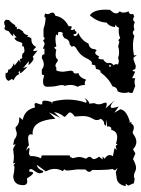

<svg xmlns="http://www.w3.org/2000/svg" viewBox="103 -774 682 929"><g transform="rotate(-90 444.5 -309.0)"><path d="M223.1 9.3Q204.1 9.3 187.5 -6.8L167 4.4L139.6 -6.8Q113.8 7.8 97.2 7.8Q86.9 7.8 77.9 2.7Q68.8 -2.4 59.6 -2.4Q50.3 -2.4 43.9 1L23.4 -2.4L11.2 -30.3L21 -42.5L8.8 -42Q15.6 -78.1 42 -85L76.2 -90.3L97.2 -81.5L85 -94.2L91.8 -106.4Q86.9 -132.3 86.9 -174.3L87.4 -204.1Q78.1 -211.4 78.1 -219.2Q78.1 -227.1 89.4 -236.8L89.8 -275.9L84.5 -320.8Q84.5 -338.4 91.3 -338.4L81.5 -346.7Q92.3 -366.2 92.3 -386.2Q92.3 -407.7 80.1 -428.7L112.3 -472.7Q90.8 -468.8 81.5 -440.4L74.7 -443.8L70.8 -458Q70.8 -467.3 81.3 -481.7Q91.8 -496.1 91.8 -500.5L89.4 -507.8L79.1 -509.3Q79.1 -490.2 72.8 -490.2Q64.5 -490.2 45.9 -520.5L32.2 -518.6Q13.7 -518.6 13.7 -538.6Q13.7 -584.5 56.6 -586.4Q84.5 -580.6 97.7 -580.6Q109.4 -580.6 109.4 -585.4L122.1 -576.2L118.7 -586.9Q138.2 -583 150.9 -583L189.5 -586.9L212.4 -575.2L208 -586.9L232.9 -582Q248.5 -569.3 262.2 -569.3Q269 -569.3 276.9 -572.3Q284.7 -575.2 289.6 -575.2Q294.9 -575.2 296.9 -572.3Q301.8 -564.9 314.9 -560.1Q322.8 -557.1 343.3 -557.1L329.1 -540.5Q378.4 -531.7 389.6 -481L402.3 -483.4Q411.1 -483.4 411.1 -476.1L403.8 -452.1Q403.8 -445.8 411.1 -445.8H415.5Q422.4 -445.8 422.4 -434.6Q422.4 -419.9 416 -400.9L405.8 -399.4L418 -396Q427.7 -356.9 427.7 -324.2Q427.7 -276.9 412.6 -234.9Q414.1 -231.4 417.5 -231.4Q423.8 -231.4 435.1 -241.7Q424.3 -221.2 407.7 -217.8L410.2 -199.7Q410.2 -191.4 407.5 -186.8Q404.8 -182.1 404.8 -174.3Q404.8 -161.6 411.1 -148.9L413.1 -140.1Q413.1 -133.8 406.2 -133.8Q397 -133.8 384.8 -140.1L424.3 -95.7Q403.3 -115.2 393.6 -115.2Q387.2 -115.2 387.2 -106Q387.2 -99.1 394 -76.2L363.8 -97.2L380.9 -68.4Q377 -38.6 320.3 -22L316.9 -28.3L318.4 -13.2L312.5 -16.1Q305.7 -2.9 291.5 -2.9Q282.2 -2.9 270 -8.8L262.2 -6.8Q242.2 9.3 223.1 9.3ZM209.5 -82 214.4 -88.9Q234.9 -83.5 245.1 -83.5Q275.4 -83.5 280.8 -112.3L284.7 -111.8Q297.9 -111.8 297.9 -127.4L297.4 -132.3L331.1 -136.2L299.3 -138.7L310.1 -147.5L314 -146.5Q323.2 -146.5 335 -162.6Q328.6 -171.9 328.6 -182.6Q328.6 -189 331.5 -194.6Q334.5 -200.2 338.1 -207.3Q341.8 -214.4 345 -224.6Q348.1 -234.9 348.1 -251.5L345.7 -288.6Q365.7 -302.7 365.7 -312.5Q365.7 -317.4 355 -325.9Q344.2 -334.5 344.2 -337.9Q344.2 -340.3 347.7 -344.2Q364.7 -365.7 366.7 -389.2L338.9 -358.9L366.2 -413.6L335 -382.3Q327.1 -492.7 265.6 -492.7L257.8 -492.2L259.8 -501.5Q259.8 -514.6 237.8 -514.6L206.1 -510.7Q196.8 -521.5 181.2 -522.9Q194.3 -514.2 194.3 -510.7Q194.3 -507.8 187 -507.8L164.6 -510.7L153.8 -502.9L154.3 -496.1Q154.3 -473.6 143.6 -452.6L157.7 -448.2V-313.5L147 -310.1L151.9 -304.7L149.4 -305.2Q144.5 -305.2 144.5 -298.8Q144.5 -293.5 147.2 -284.9Q149.9 -276.4 149.9 -267.6Q149.9 -254.9 141.6 -234.4Q150.9 -223.6 150.9 -216.3Q150.9 -211.9 145.3 -207Q139.6 -202.1 139.6 -196.8Q139.6 -187 151.4 -170.9L137.7 -153.8L152.3 -154.3L141.6 -144Q159.2 -133.8 159.2 -119.6Q159.2 -112.3 153.8 -104L193.4 -96.2L183.6 -85.9L203.6 -91.3ZM642.6 11.2 630.9 -4.4H621.6L589.4 6.8L575.2 3.9Q571.3 -8.8 567.9 -8.8Q564.9 -8.8 562.5 3.9L531.2 -11.2V4.4Q524.4 0.5 515.1 0.5Q501 0.5 494.1 3.9L460.9 -8.8L459.5 -16.6Q459.5 -22.9 463.4 -28.3Q460 -34.7 460 -48.8Q460 -66.4 467.8 -81.5Q487.3 -83 492.2 -106.9Q527.8 -122.1 560.1 -164.6L563.5 -164.1Q572.8 -164.1 575.7 -186L593.3 -189.9L597.7 -207L603.5 -205.6Q615.2 -205.6 627 -231Q640.6 -261.2 668 -276.9Q686.5 -286.6 686.5 -294.9Q686.5 -298.8 682.6 -302.7L695.3 -313.5Q718.3 -313.5 725.1 -339.4Q737.3 -348.1 744.1 -348.1Q748 -348.1 749.5 -345.7Q755.4 -353.5 755.4 -360.8L753.9 -368.7L737.8 -370.6L742.7 -377.4Q736.3 -382.3 720.2 -382.3Q706.1 -382.3 685.5 -377.9L679.2 -388.7L668 -377.9Q659.7 -381.3 645 -381.3Q627.4 -381.3 621.1 -370.6L612.8 -371.6Q600.6 -382.3 591.8 -382.3Q586.4 -382.3 582 -377.9H568.8Q562.5 -365.7 562.5 -343.3L567.9 -307.6L564.5 -296.9Q553.7 -295.4 553.7 -283.2L555.7 -271Q534.7 -266.6 523.9 -233.9Q514.2 -240.7 506.8 -240.7L498.5 -239.3Q498.5 -258.3 489.7 -275.4Q498.5 -290.5 498.5 -309.6Q498.5 -322.8 494.1 -338.4Q498 -342.3 498 -351.1Q498 -359.9 494.1 -374.3Q490.2 -388.7 490.2 -407.7L489.7 -420.9Q489.7 -426.8 491.5 -431.4Q493.2 -436 498.8 -439.2Q504.4 -442.4 516.1 -442.4Q524.4 -442.4 544.9 -437L549.3 -448.2H573.2Q584.5 -438.5 597.7 -438.5Q611.3 -438.5 628.4 -448.2Q646.5 -447.8 646.5 -439L646 -435.5H674.8L672.9 -442.9L698.2 -434.1L714.4 -441.9Q718.8 -434.6 723.1 -434.6Q727.5 -434.6 731.9 -439.9H769.5Q795.9 -430.7 823.2 -429.7Q826.7 -435.5 832.5 -435.5Q837.4 -435.5 844.2 -431.2Q841.3 -425.8 841.3 -419.9Q841.3 -414.1 845 -408.2Q848.6 -402.3 848.6 -396.5Q848.6 -387.7 833 -382.3Q826.7 -341.3 782.7 -318.4V-305.2L777.3 -303.7Q771.5 -303.7 769.5 -309.6Q764.2 -306.6 764.2 -300.8L768.1 -288.6Q757.8 -288.6 755.9 -279.8Q744.1 -280.3 744.1 -289.1L745.1 -294.9L736.3 -292.5L734.9 -287.1Q734.9 -277.8 751 -271.5Q714.4 -257.3 698.7 -222.2Q671.9 -218.3 671.4 -190.4L665.5 -182.6Q659.7 -189.9 653.8 -189.9Q645 -189.9 637.2 -170.9L628.4 -175.3Q622.1 -168.9 622.1 -157.7L622.6 -151.4Q604 -140.1 604 -127.9L605 -120.6Q605 -108.4 593.3 -100.6Q599.1 -95.2 599.1 -87.9L597.7 -79.1L613.3 -75.2L630.9 -79.1Q640.1 -74.2 655.8 -74.2Q673.8 -74.2 683.6 -79.1L707.5 -72.8Q710.4 -77.1 713.9 -77.1Q718.3 -77.1 725.1 -68.8Q741.2 -76.2 760.3 -76.2L775.9 -75.2Q776.4 -84 790.5 -91.3L778.3 -94.2Q782.2 -123 800.3 -134.8Q801.8 -177.7 835.4 -215.8Q862.8 -196.8 862.8 -140.6L861.8 -117.7Q844.7 -101.6 844.7 -88.9Q844.7 -78.6 855 -70.8Q848.6 -64.5 848.6 -53.7Q848.6 -41 855 -28.8Q840.8 -25.9 840.8 -13.7L841.8 -6.3L830.6 -1Q822.3 -6.3 816.4 -6.3Q808.1 -6.3 802.2 2Q792.5 -3.4 782.2 -3.4L765.1 -0.5Q758.3 -7.8 751.5 -7.8Q744.1 -7.8 736.3 -0.5Q711.4 -7.3 690.4 -7.3Q667 -7.3 641.6 -2.4ZM588.9 -111.8Q595.7 -115.7 595.7 -118.7Q595.7 -122.1 587.9 -124L586.9 -119.1ZM634.3 -492.7Q630.4 -488.3 626 -488.3Q614.3 -488.3 593.8 -512.7L613.8 -510.7L580.1 -538.6L586.9 -517.6Q555.7 -545.4 555.7 -552.2Q555.7 -554.2 558.6 -554.2L565.9 -552.7Q563 -561 559.1 -561Q555.2 -561 550.8 -555.7Q547.4 -573.7 520.5 -585.4L527.8 -592.8L518.1 -608.9Q523.9 -624 545.4 -624L557.1 -623L556.2 -619.1Q556.2 -611.3 572.3 -610.8Q573.7 -594.7 604 -583L591.8 -580.1L620.1 -558.6L605 -551.8L624 -553.7Q625.5 -542.5 631.8 -542.5L638.2 -544.4L651.9 -540.5Q652.8 -532.2 666 -532.2L689.9 -536.1L681.2 -538.1L689.5 -543.9L696.3 -542.5Q701.7 -542.5 703.6 -547.6Q705.6 -552.7 707.8 -559.3Q710 -565.9 713.9 -572.3Q717.8 -578.6 727.1 -581.1V-569.8L747.6 -586.9H734.4Q734.4 -591.8 759.3 -609.4Q762.7 -628.9 772.5 -628.9Q776.9 -628.9 782.2 -625Q792 -630.4 799.3 -630.4Q808.6 -630.4 814 -621.6L812.5 -606.9Q796.9 -594.2 787.6 -576.7H779.8L779.3 -569.3L767.6 -568.8L771 -559.6L758.3 -540Q742.2 -535.6 738.8 -513.2L731.4 -520V-517.1Q731.4 -507.3 722.7 -498.5H717.8Q693.8 -498.5 682.1 -475.6Q669.9 -489.3 665 -489.3Q662.1 -489.3 662.1 -484.4L665 -468.8Z"/></g></svg>

Font: Truetypewriter PolyglOTT
Style: Regular
Weight: 400
Designer: Sergey Beatoff a.k.a. Sam_T
Version: Version 3.76